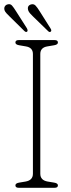

<svg xmlns="http://www.w3.org/2000/svg" viewBox="-30 -890 337 910"><path d="M161 -66.5Q161 -35.5 196 -29.5L226.5 -24.5Q244.5 -21.5 244.5 -11.5Q244.5 0 229 0H58.5Q43 0 43 -11.5Q43 -21.5 61 -24.5L91 -29.5Q126 -35.5 126 -66.5V-634Q126 -664.5 93 -670L61 -675.5Q43 -678.5 43 -688.5Q43 -700 58.5 -700H229Q244.5 -700 244.5 -688.5Q244.5 -678.5 226.5 -675.5L194 -670Q161 -664.5 161 -634ZM45.5 -837.5 97.5 -756Q103 -745.5 99 -740.5Q93.5 -735.5 85.5 -743L15 -812.5Q8 -819.5 1 -826.8Q-6 -834 -8.5 -841.5Q-11.5 -852.5 -7 -859.8Q-2.5 -867 5.5 -869Q18.5 -873 26.8 -863.8Q35 -854.5 45.5 -837.5ZM157.5 -837.5 209 -756Q216 -745.5 211 -740.5Q205 -735 197.5 -743L126.5 -812Q119.5 -819 112.8 -826.2Q106 -833.5 103.5 -841.5Q97.5 -863 117 -869Q130 -872.5 138.5 -863.5Q147 -854.5 157.5 -837.5Z"/></svg>

Font: Fraunces 72pt SuperSoft Thin
Style: Regular
Weight: 100
Version: Version 1.000;[b76b70a41]